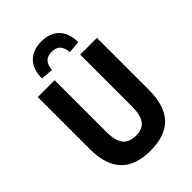

<svg xmlns="http://www.w3.org/2000/svg" viewBox="-268 -1043 1168 1168"><g transform="rotate(-45 316.0 -459.0)"><path d="M316 11Q188 11 124.5 -55.5Q61 -122 61 -259V-705H206V-262Q206 -185 233 -150.5Q260 -116 317 -116Q375 -116 400.5 -150.5Q426 -185 426 -262V-705H570V-259Q570 -122 507 -55.5Q444 11 316 11ZM239 -760 159 -767Q160 -847 201.5 -888Q243 -929 315 -929Q388 -929 429 -888Q470 -847 472 -767L392 -760Q390 -799 371.5 -819.5Q353 -840 316 -840Q279 -840 260 -820Q241 -800 239 -760Z"/></g></svg>

Font: Nunito Sans 10pt Condensed ExtraBold
Style: Regular
Weight: 800
Width: 3
Designer: Vernon Adams
Foundry: Vernon Adams
Version: Version 3.101;gftools[0.9.27]